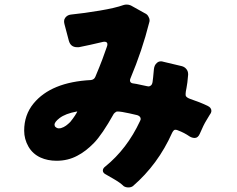

<svg xmlns="http://www.w3.org/2000/svg" viewBox="-20 -792 1040 842"><path d="M451 -598Q451 -609 438 -609Q433 -609 426 -607Q376 -595 326 -585Q322 -585 318 -585Q290 -585 282 -613L263 -685Q261 -692 261 -699.5Q261 -707 266 -714Q275 -726 290 -728Q349 -734 417.5 -745.5Q486 -757 522 -770Q528 -772 536 -772Q545 -772 554 -768L615 -734Q627 -729 632 -717Q636 -710 636 -703.5Q636 -697 634 -692Q604 -572 552 -448Q550 -443 550 -439.5Q550 -436 551 -434Q554 -428 562 -426.5Q570 -425 578 -424Q585 -423 625 -414Q628 -413 632 -413Q636 -413 641.5 -417Q647 -421 649 -432Q651 -444 655 -489Q657 -507 668 -516Q675 -523 686 -523Q691 -523 697 -521L777 -502Q789 -499 797 -489.5Q805 -480 805 -467Q805 -466 805 -464Q802 -426 798 -407Q794 -388 794 -380.5Q794 -373 795 -371Q799 -364 812 -359Q859 -343 890 -328Q907 -320 907 -306Q907 -298 900 -289Q892 -275 885 -264Q873 -245 856 -205Q848 -187 834 -187Q822 -187 811 -194Q788 -210 761 -220Q756 -223 748 -223Q742 -223 735 -210Q673 -71 563 24Q555 30 543 30Q531 30 522 24Q508 10 484 -4Q460 -18 455.5 -20.5Q451 -23 446 -26Q431 -33 431 -44Q431 -54 442 -62Q537 -139 594 -261Q597 -267 597 -270Q597 -282 582 -287L547 -295Q511 -303 496 -303Q492 -303 490 -302Q483 -298 479 -293Q428 -202 392 -165Q356 -128 319 -109Q278 -87 228 -87Q189 -87 158 -101Q123 -117 104.5 -149.5Q86 -182 86 -219Q86 -288 127 -338Q204 -432 379 -441Q393 -443 398 -455Q417 -500 429 -532L448 -585Q451 -592 451 -598ZM220 -241Q220 -237 226 -233Q232 -229 237.5 -229Q243 -229 247 -230Q260 -234 269.5 -241Q279 -248 288 -257Q301 -273 309 -285.5Q317 -298 319 -303Q318 -303 317 -303Q267 -294 241 -274Q219 -257 219 -245Q219 -244 220 -241ZM322 -303Z"/></svg>

Font: Tsunagi Gothic Black
Style: Regular
Weight: 900
Designer: Yoshimichi Ohira
Foundry: Positype
Version: Version 1.001